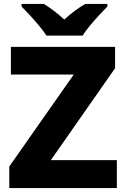

<svg xmlns="http://www.w3.org/2000/svg" viewBox="-20 -951 635 971"><path d="M571 0H27V-109L353 -574H35V-714H562V-606L237 -141H571ZM215 -771Q200 -794 177.5 -821Q155 -848 131.5 -873.5Q108 -899 89 -918V-931H202Q228 -915 253.5 -895.5Q279 -876 305 -852Q331 -876 358 -896Q385 -916 411 -931H523V-918Q505 -900 481.5 -874.5Q458 -849 435 -821.5Q412 -794 398 -771Z"/></svg>

Font: Noto Kufi Arabic ExtraBold
Style: Regular
Weight: 800
Designer: Monotype Design Team, David Williams, Khaled Hosny
Foundry: Google LLC
Version: Version 2.109; ttfautohint (v1.8.4.7-5d5b)